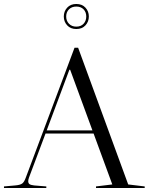

<svg xmlns="http://www.w3.org/2000/svg" viewBox="-55 -946 748 966"><path d="M178 -8V0H-35V-8L21 -13Q46 -15 56.5 -22.5Q67 -30 75 -53L320 -706H338L590 -18L673 -8V0H428V-8L510 -18L416 -274H174L91 -53Q87 -42 87 -35Q87 -24 93.5 -19.5Q100 -15 117 -13ZM294 -595 180 -290H410L298 -595ZM266 -863Q266 -889 283 -907.5Q300 -926 329 -926Q358 -926 375 -907.5Q392 -889 392 -863Q392 -837 375 -818.5Q358 -800 329 -800Q300 -800 283 -818.5Q266 -837 266 -863ZM278 -863Q278 -841 292 -826.5Q306 -812 329 -812Q352 -812 365.5 -826.5Q379 -841 379 -863Q379 -885 365.5 -899Q352 -913 329 -913Q306 -913 292 -899Q278 -885 278 -863Z"/></svg>

Font: Libre Caslon Display
Style: Regular
Weight: 400
Designer: Pablo Impallari, Rodrigo Fuenzalida
Foundry: Pablo Impallari, Rodrigo Fuenzalida
Version: Version 1.002; ttfautohint (v1.5)